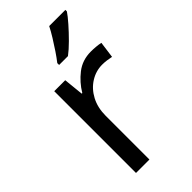

<svg xmlns="http://www.w3.org/2000/svg" viewBox="-239 -828 890 890"><g transform="rotate(-45 206.5 -383.0)"><path d="M335 -546Q350 -546 367.5 -544.5Q385 -543 398 -540L387 -459Q374 -462 358.5 -464Q343 -466 329 -466Q288 -466 252 -443.5Q216 -421 194.5 -380.5Q173 -340 173 -286V0H85V-536H157L167 -438H171Q197 -482 238 -514Q279 -546 335 -546ZM388 -756Q376 -738 351 -709.5Q326 -681 297.5 -652.5Q269 -624 245 -606H187V-618Q202 -637 219.5 -663Q237 -689 254 -716.5Q271 -744 282 -766H388Z"/></g></svg>

Font: Noto Sans Tagbanwa
Style: Regular
Weight: 400
Designer: Monotype Design Team
Foundry: Monotype Imaging Inc.
Version: Version 2.001; ttfautohint (v1.8.4.7-5d5b)